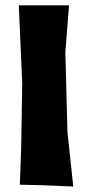

<svg xmlns="http://www.w3.org/2000/svg" viewBox="-20 -682 326 713"><path d="M49.8 -662.1 62.5 -373 58.6 -129.9 53.7 3.9 138.7 5.9 252 10.7 230.5 -192.4 222.7 -488.3 236.3 -662.1H117.2Z"/></svg>

Font: MaokenAssortedSans-Lite
Style: Lite
Weight: 400
Version: Version 1.400